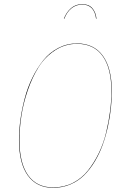

<svg xmlns="http://www.w3.org/2000/svg" viewBox="-20 -900 610 929"><path d="M291 -809.1 289.1 -810.1Q301.3 -841.3 323.7 -860.6Q346.2 -879.9 377.9 -879.9Q409.7 -879.9 426.5 -860.6Q443.4 -841.3 446.8 -810.1L444.8 -809.1Q440.9 -842.3 424.1 -860.1Q407.2 -877.9 377.9 -877.9Q348.6 -877.9 326.2 -860.1Q303.7 -842.3 291 -809.1ZM353 -689.9Q434.1 -689.9 477.5 -630.4Q521 -570.8 521 -458Q521 -418.5 516.6 -376.5Q512.2 -334.5 502.2 -288.3Q492.2 -242.2 477.1 -200Q461.9 -157.7 439 -119.4Q416 -81.1 387.7 -52.7Q359.4 -24.4 320.8 -7.8Q282.2 8.8 237.8 8.8Q157.2 8.8 114.5 -50.8Q71.8 -110.4 71.8 -222.2Q71.8 -269 78.6 -319.6Q85.4 -370.1 99.4 -423.3Q113.3 -476.6 136.5 -523.9Q159.7 -571.3 189.7 -608.6Q219.7 -646 262 -668Q304.2 -689.9 353 -689.9ZM353 -688Q294.9 -688 246.6 -656.5Q198.2 -625 167.2 -575.7Q136.2 -526.4 114.5 -463.4Q92.8 -400.4 83.5 -339.6Q74.2 -278.8 74.2 -222.2Q74.2 -110.8 116 -52Q157.7 6.8 237.8 6.8Q289.1 6.8 332.3 -15.1Q375.5 -37.1 405.5 -75Q435.5 -112.8 458.3 -159.7Q481 -206.5 493.7 -259.8Q506.3 -313 512.7 -362.3Q519 -411.6 519 -458Q519 -570.3 476.3 -629.2Q433.6 -688 353 -688Z"/></svg>

Font: Fira Sans Compressed Two
Style: Italic
Weight: 100
Width: 3
Italic angle: -8°
Designer: Carrois Corporate & Edenspiekermann AG
Foundry: Carrois Corporate GbR & Edenspiekermann AG
Version: Version 4.203;PS 004.203;hotconv 1.0.88;makeotf.lib2.5.64775